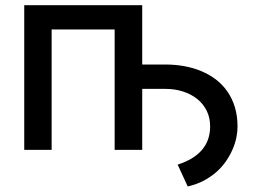

<svg xmlns="http://www.w3.org/2000/svg" viewBox="-20 -565 963 724"><path d="M71.4 -545.5H516.3V-321.7H604.4Q640.6 -321.7 674.9 -315.5Q709.2 -309.3 739.3 -296.7Q769.5 -284.1 794.6 -264.9Q819.6 -245.7 837.7 -219.6Q855.8 -193.5 865.8 -160.3Q875.7 -127.1 875.7 -86.6Q875.7 -68.2 871.3 -46.3Q866.8 -24.5 857.2 -2.1Q847.7 20.2 832.7 42.1Q817.8 63.9 797.1 82.6Q776.3 101.2 749.1 115.8Q721.9 130.3 687.9 138.1L649.9 55.8Q771.3 16.7 772.4 -86.6Q772.7 -120.4 759.6 -147Q746.4 -173.7 723.5 -191.9Q700.6 -210.2 669.9 -220Q639.2 -229.8 604.4 -229.8H516.3V0H412.3V-453.8H174.7V0H71.4Z"/></svg>

Font: Inter P Medium
Style: Regular
Weight: 500
Designer: Rasmus Andersson
Foundry: rsms
Version: Version 3.018;git-588b23468